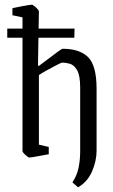

<svg xmlns="http://www.w3.org/2000/svg" viewBox="-20 -663 483 819"><path d="M33 -598V-628Q33 -628 44.5 -630.5Q56 -633 71.5 -636Q87 -639 100 -641Q113 -643 116 -643Q119 -643 126 -637.5Q133 -632 139.5 -625Q146 -618 146 -615L142 -383L146 -382Q163 -394 185.5 -411.5Q208 -429 226 -442Q244 -455 247 -455Q320 -455 356 -419Q392 -383 392 -284V-21Q392 24 372.5 68.5Q353 113 313 136L289 115Q309 84 315.5 51Q322 18 322 -18V-289Q322 -341 309 -363.5Q296 -386 278 -391Q260 -396 245 -396Q242 -396 222.5 -386Q203 -376 180.5 -363.5Q158 -351 146 -343V-46L188 -36V-5Q188 -5 176.5 -3Q165 -1 149.5 2Q134 5 121 7Q108 9 104 9Q102 9 95 3.5Q88 -2 82 -8.5Q76 -15 76 -18V-589ZM11 -502V-541H298L297 -502Z"/></svg>

Font: Grenze Gotisch Light
Style: Regular
Weight: 300
Designer: Renata Polastri
Foundry: Omnibus-Type
Version: Version 1.001